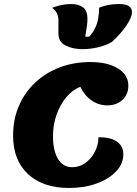

<svg xmlns="http://www.w3.org/2000/svg" viewBox="-20 -908 678 953"><path d="M323 25Q193 25 119 -44Q45 -113 45 -235Q45 -315 73.5 -381.5Q102 -448 153.5 -497Q205 -546 275 -573Q345 -600 429 -600Q515 -600 566 -568Q617 -536 617 -483Q617 -440 588 -412.5Q559 -385 513 -385Q470 -385 434.5 -409.5Q399 -434 379 -477Q341 -463 310 -426.5Q279 -390 261 -339.5Q243 -289 243 -233Q243 -160 268 -119Q293 -78 338 -78Q373 -78 402 -98Q431 -118 449.5 -152Q468 -186 469 -227Q529 -227 560.5 -205Q592 -183 592 -141Q592 -95 556 -57Q520 -19 459 3Q398 25 323 25ZM390 -664Q341 -664 305.5 -682Q270 -700 270 -741V-804Q270 -830 261 -845Q252 -860 239 -869Q258 -877 283 -882.5Q308 -888 333 -888Q369 -888 391.5 -872Q414 -856 414 -813Q414 -796 410.5 -772.5Q407 -749 403 -726H423Q441 -746 452 -768.5Q463 -791 467.5 -817Q472 -843 472 -870Q492 -878 516 -883Q540 -888 568 -888Q606 -888 620.5 -877Q635 -866 635 -849Q635 -828 619 -800Q603 -772 580 -745.5Q557 -719 537 -701Q512 -685 471.5 -674.5Q431 -664 390 -664Z"/></svg>

Font: Lemonada
Style: Regular
Weight: 400
Designer: Mohamed Gaber (Arabic), Eduardo Tunni (Latin)
Foundry: Kief Type Foundry
Version: Version 4.005